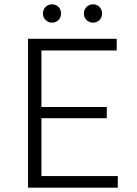

<svg xmlns="http://www.w3.org/2000/svg" viewBox="-20 -870 636 890"><path d="M110 0V-690H521V-636H172V-374H475V-322H172V-54H526V0ZM179 -807Q179 -826 191.5 -838Q204 -850 221 -850Q239 -850 251 -838Q263 -826 263 -807Q263 -789 251 -777Q239 -765 221 -765Q204 -765 191.5 -777Q179 -789 179 -807ZM369 -807Q369 -826 381.5 -838Q394 -850 411 -850Q429 -850 441 -838Q453 -826 453 -807Q453 -789 441 -777Q429 -765 411 -765Q394 -765 381.5 -777Q369 -789 369 -807Z"/></svg>

Font: Radio Canada Light
Style: Regular
Weight: 300
Designer: Charles Daoud, Etienne Aubert Bonn, Alexandre Saumier Demers, Jacques Le Bailly
Foundry: Radio-Canada
Version: Version 2.104;gftools[0.9.28.dev5+ged2979d]